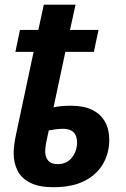

<svg xmlns="http://www.w3.org/2000/svg" viewBox="-20 -779 531 809"><path d="M204.6 9.8Q145 9.8 108.2 -8.5Q71.3 -26.9 54.4 -59.1Q37.6 -91.3 37.6 -134.3Q37.6 -151.4 40.3 -171.4Q43 -191.4 47.9 -213.9L121.6 -560.5H44.9L64 -652.8H141.6L164.6 -759.3H298.3L274.9 -652.8H395L375.5 -560.5H255.4L205.6 -326.7Q219.7 -330.1 238.3 -331.8Q256.8 -333.5 279.8 -333.5Q332.5 -333.5 368.2 -316.2Q403.8 -298.8 422.1 -266.6Q440.4 -234.4 440.4 -189.5Q440.4 -135.3 414.8 -89.8Q389.2 -44.4 337.2 -17.3Q285.2 9.8 204.6 9.8ZM223.6 -87.4Q243.7 -87.4 258.8 -95.2Q273.9 -103 283.9 -116Q293.9 -128.9 299.3 -145Q304.7 -161.1 304.7 -177.7Q304.7 -196.3 298.6 -209.5Q292.5 -222.7 279.1 -229.5Q265.6 -236.3 244.1 -236.3Q231.9 -236.3 216.8 -234.4Q201.7 -232.4 185.5 -229.5Q181.2 -209 177.5 -192.4Q173.8 -175.8 172.1 -162.8Q170.4 -149.9 170.4 -140.6Q170.4 -117.7 182.9 -102.5Q195.3 -87.4 223.6 -87.4Z"/></svg>

Font: Open Sans SemiCondensed
Style: Bold Italic
Weight: 700
Width: 4
Italic angle: -12°
Designer: Monotype Design Team
Foundry: Monotype Imaging Inc.
Version: Version 3.003